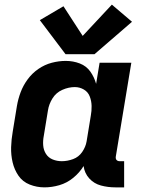

<svg xmlns="http://www.w3.org/2000/svg" viewBox="-20 -801 616 829"><path d="M172 8Q204 8 236.5 -1.5Q269 -11 296 -33Q323 -55 341 -84Q345 -53 365.5 -30.5Q386 -8 416 0Q446 8 478 8H516V-105H496Q491 -105 486.5 -107.5Q482 -110 480.5 -115Q479 -120 480 -125L547 -530H410L395 -439Q387 -468 370 -492Q353 -516 324.5 -527Q296 -538 264 -538Q234 -538 203.5 -530Q173 -522 146 -503.5Q119 -485 99.5 -458.5Q80 -432 69 -402.5Q58 -373 53 -343L35 -233Q29 -199 28 -165.5Q27 -132 34.5 -100Q42 -68 60 -42Q78 -16 108.5 -4Q139 8 172 8ZM247 -105Q226 -105 207.5 -112.5Q189 -120 178.5 -136.5Q168 -153 166.5 -173.5Q165 -194 169 -214L187 -324Q191 -351 206.5 -376Q222 -401 249 -413Q276 -425 303 -425Q324 -425 342 -414.5Q360 -404 367.5 -384.5Q375 -365 375.5 -343.5Q376 -322 372 -301L354 -191Q350 -167 335 -145Q320 -123 295.5 -114Q271 -105 247 -105ZM388 -567 550 -707 463 -781 337 -646 254 -774 152 -714 263 -567Z"/></svg>

Font: Iosevka Sparkle Extrabold
Style: Italic
Weight: 800
Italic angle: -9°
Designer: Belleve Invis
Foundry: Belleve Invis
Version: Version 4.5.0; ttfautohint (v1.8.3)